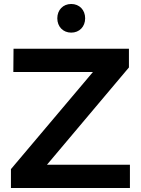

<svg xmlns="http://www.w3.org/2000/svg" viewBox="-20 -945 708 965"><path d="M338 -925C297 -925 268 -895 268 -853C268 -811 297 -781 338 -781C379 -781 408 -811 408 -853C408 -895 379 -925 338 -925ZM628 -700H48L47 -583H447L35 -95V0H633V-117H216L628 -606Z"/></svg>

Font: Montserrat_SPRD_medium Medium
Style: Regular
Weight: 400
Designer: Julieta Ulanovsky edited by Nelly Hempel
Foundry: Julieta Ulanovsky
Version: Version 4.000;PS 004.000;hotconv 1.0.88;makeotf.lib2.5.64775